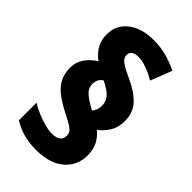

<svg xmlns="http://www.w3.org/2000/svg" viewBox="-237 -839 930 930"><g transform="rotate(45 227.5 -374.0)"><path d="M42 -385Q42 -421 63 -451Q84 -481 117 -502Q53 -550 53 -621Q53 -686 102.5 -725Q152 -764 236 -764Q280 -764 322 -753Q364 -742 403 -722L360 -612Q329 -631 297.5 -642.5Q266 -654 240 -654Q192 -654 192 -619Q192 -600 210.5 -585.5Q229 -571 269 -553Q345 -519 379 -481Q413 -443 413 -390Q413 -345 395.5 -315.5Q378 -286 347 -261Q403 -216 403 -143Q403 -72 351.5 -28Q300 16 206 16Q115 16 47 -27V-148Q70 -133 99 -121Q128 -109 155.5 -101.5Q183 -94 203 -94Q264 -94 264 -137Q264 -151 258.5 -160.5Q253 -170 237 -180.5Q221 -191 189 -207Q139 -232 106.5 -256.5Q74 -281 58 -311Q42 -341 42 -385ZM174 -403Q174 -380 189 -362.5Q204 -345 242 -323L264 -311Q272 -320 277 -333Q282 -346 282 -362Q282 -390 263.5 -411.5Q245 -433 200 -454Q174 -437 174 -403Z"/></g></svg>

Font: Noto Sans Lao UI Cond Blk
Style: Regular
Weight: 900
Width: 3
Designer: Monotype Design Team
Foundry: Monotype Imaging Inc.
Version: Version 2.000; ttfautohint (v1.8.4.7-5d5b)